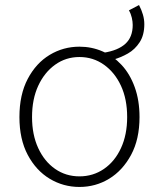

<svg xmlns="http://www.w3.org/2000/svg" viewBox="-20 -728 630 761"><path d="M430 -492 391 -519Q448 -528 477 -554.5Q506 -581 506 -629Q506 -642 502.5 -657.5Q499 -673 491 -687L531 -708Q541 -689 546.5 -670Q552 -651 552 -632Q552 -589 533.5 -560.5Q515 -532 487 -516Q459 -500 430 -492ZM295 13Q231 13 177 -19.5Q123 -52 90 -114Q57 -176 57 -264Q57 -353 90 -415.5Q123 -478 177 -510.5Q231 -543 295 -543Q343 -543 386 -524.5Q429 -506 462 -470.5Q495 -435 514 -382.5Q533 -330 533 -264Q533 -176 499.5 -114Q466 -52 412.5 -19.5Q359 13 295 13ZM295 -29Q349 -29 392 -58.5Q435 -88 459.5 -141Q484 -194 484 -264Q484 -335 459.5 -388Q435 -441 392 -471.5Q349 -502 295 -502Q241 -502 198.5 -471.5Q156 -441 131.5 -388Q107 -335 107 -264Q107 -194 131.5 -141Q156 -88 198.5 -58.5Q241 -29 295 -29Z"/></svg>

Font: Noto Sans JP ExtraLight
Style: Regular
Weight: 250
Designer: Ryoko NISHIZUKA  (kana, bopomofo & ideographs); Paul D. Hunt (Latin, Greek & Cyrillic); Sandoll Communications , Soo-you
Foundry: Adobe
Version: Version 2.004-H2;hotconv 1.0.118;makeotfexe 2.5.65603